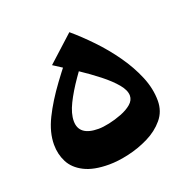

<svg xmlns="http://www.w3.org/2000/svg" viewBox="-93 -561 666 665"><g transform="rotate(-20 240.0 -229.0)"><path d="M201.5 10Q144.5 10 109.9 -7.8Q75.2 -25.5 60.1 -55Q45 -84.5 45 -119.8Q45 -165 69.5 -214.6Q94 -264.2 134.1 -318.6Q174.2 -373 222 -430.5L259.2 -393.8Q227.8 -351.5 199.8 -311.2Q171.8 -271 154.5 -235.9Q137.2 -200.8 137.2 -173Q137.2 -146 155.2 -132.4Q173.2 -118.8 209.2 -118.8Q226 -118.8 249.4 -123.8Q272.8 -128.8 296.1 -137.8Q319.5 -146.8 334.9 -159.9Q350.2 -173 350.2 -190.2Q350.2 -209.8 330.9 -233Q311.5 -256.2 279.8 -281.2Q248 -306.2 209.5 -331.8Q171 -357.2 132.8 -381.2L228.2 -468Q262.8 -438.8 299.4 -400.6Q336 -362.5 366.6 -319.1Q397.2 -275.8 416.1 -230.4Q435 -185 435 -140.5Q435 -101.2 411.1 -72.8Q387.2 -44.2 350.6 -26.1Q314 -8 274.1 1Q234.2 10 201.5 10Z"/></g></svg>

Font: Marhey Light
Style: Regular
Weight: 300
Designer: Nur Syamsi & Bustanul Arifin
Foundry: Namelatype
Version: Version 1.000